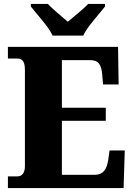

<svg xmlns="http://www.w3.org/2000/svg" viewBox="-20 -951 674 971"><path d="M246 -771H401C421 -816 482 -880 511 -918V-931H426C406 -909 351 -865 323 -841C295 -865 242 -909 222 -931H136V-918C165 -880 226 -816 246 -771ZM20 0H605L611 -190H534L527 -140C520 -96 502 -67 461 -67H293V-340H515V-406H293V-647H434C478 -647 492 -626 497 -574L501 -524H580L577 -714H20V-655H66C86 -655 106 -648 106 -599V-110C106 -79 93 -59 68 -59H20Z"/></svg>

Font: Noto Serif Tamil SemiCondensed Black
Style: Italic
Weight: 900
Width: 4
Italic angle: -12°
Designer: Indian Type Foundry, Tom Grace, and the Monotype Design Team
Foundry: Monotype Imaging Inc.
Version: Version 2.003